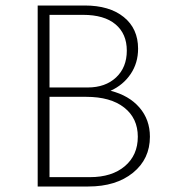

<svg xmlns="http://www.w3.org/2000/svg" viewBox="-20 -678 619 698"><path d="M382 -348Q449 -331 487 -287Q525 -243 525 -181Q525 -100 463.5 -50Q402 0 301 0H117V-658H288Q378 -658 430 -616Q482 -574 482 -501Q482 -449 455 -409Q428 -369 382 -348ZM282 -624H160V-360H299Q363 -360 402 -396.5Q441 -433 441 -494Q441 -555 400 -589.5Q359 -624 282 -624ZM307 -34Q387 -34 434 -74Q481 -114 481 -181Q481 -248 431.5 -287Q382 -326 293 -326H160V-34Z"/></svg>

Font: EauTestSC Light
Style: Regular
Weight: 300
Designer: Christian Thalmann (Catharsis Fonts)
Version: Version 0.001;PS 000.001;hotconv 1.0.88;makeotf.lib2.5.64775